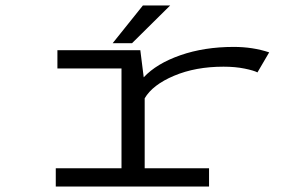

<svg xmlns="http://www.w3.org/2000/svg" viewBox="-20 -684 1090 704"><path d="M393 -525.5 504 -664H604L464 -525.5ZM510.5 -67H746.5V0H184.5V-67H425.5V-433H190.5V-500H494.5L507 -400.5Q554 -451 641.5 -481.5Q729 -512 837 -512Q907 -512 967 -492L924 -418.5Q911 -425.5 876.8 -432.5Q842.5 -439.5 799.5 -439.5Q697 -439.5 618.2 -406.2Q539.5 -373 510.5 -323.5Z"/></svg>

Font: League Mono Extended Light
Style: Regular
Weight: 300
Width: 9
Designer: Tyler Finck
Foundry: The League of Moveable Type / Tyler Finck
Version: Version 2.210